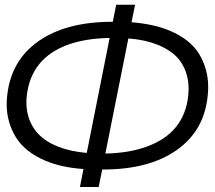

<svg xmlns="http://www.w3.org/2000/svg" viewBox="-20 -744 882 789"><path d="M385.5 24.5H308.5L323 -49.5Q233.5 -55.5 168 -83Q82.5 -119 45 -180.5Q7.5 -242 7.5 -315.5Q7.5 -334.5 9.5 -350.5Q24.5 -495 138.2 -574.8Q252 -654.5 441.5 -654.5H443.5L457.5 -724.5H535L520.5 -652.5Q610.5 -645.5 675 -619Q761.5 -583 798.5 -522Q835.5 -460 835.5 -387Q835.5 -367 833.5 -350.5Q819.5 -207 706 -127.2Q592.5 -47.5 404.5 -47.5H400ZM222.5 -140Q270.5 -121.5 336.5 -115.5L430.5 -588Q334.5 -586.5 262.5 -561.5Q107.5 -506.5 90 -350.5Q88.5 -336 88.5 -323.5Q88.5 -261 121.2 -213.5Q154 -166 222.5 -140ZM625.5 -561Q574.5 -581 507.5 -586L413 -113Q511 -115 583 -141.5Q737.5 -197 753.5 -351.5Q755 -366.5 755 -380.5Q755 -438.5 725.5 -486Q695.5 -533 625.5 -561Z"/></svg>

Font: Argentum Sans Light
Style: Italic
Weight: 300
Italic angle: -11.3°
Designer: Julieta Ulanovsky (font), Owen Earl (portions from Jones font), Cristiano Sobral (main changes and remaster)
Foundry: Julieta Ulanovsky (font), Owen Earl (portions from Jones font), Cristiano Sobral (main changes and remaster)
Version: Version 3.127